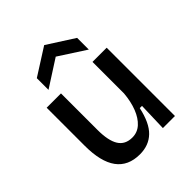

<svg xmlns="http://www.w3.org/2000/svg" viewBox="-216 -894 1034 1034"><g transform="rotate(-45 300.5 -377.5)"><path d="M246 13Q68 13 68 -230V-520H177V-242Q177 -160 202 -120Q227 -80 281 -80Q320 -80 348.5 -106Q377 -132 394.5 -177Q412 -222 417 -280V-520H525V0H433L438 -164H421Q401 -71 357.5 -29Q314 13 246 13ZM143 -581V-670L297 -768L450 -670V-581L297 -680Z"/></g></svg>

Font: Bricolage Grotesque 12pt Medium
Style: Regular
Weight: 500
Designer: Mathieu Triay
Foundry: Atelier Triay
Version: Version 1.001; ttfautohint (v1.8.4.7-5d5b);gftools[0.9.33.de